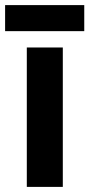

<svg xmlns="http://www.w3.org/2000/svg" viewBox="-33 -732 350 752"><path d="M297 -712H-13V-610H297ZM213 0V-546H72V0Z"/></svg>

Font: Noto Sans Telugu SemiCondensed
Style: Bold
Weight: 700
Width: 4
Designer: Jelle Bosma - Monotype Design Team
Foundry: Monotype Imaging Inc.
Version: Version 2.005